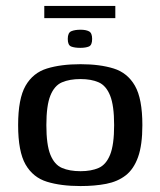

<svg xmlns="http://www.w3.org/2000/svg" viewBox="-20 -620 539 646"><path d="M251 6Q185 6 138 -8.5Q91 -23 66 -66.5Q41 -110 41 -199Q41 -288 66 -331.5Q91 -375 138 -389.5Q185 -404 251 -404Q316 -404 362.5 -389.5Q409 -375 434 -331.5Q459 -288 459 -199Q459 -132 444.5 -91.5Q430 -51 403 -30Q376 -9 337.5 -1.5Q299 6 251 6ZM251 -44Q287 -44 312 -55Q337 -66 350.5 -99.5Q364 -133 364 -199Q364 -265 350.5 -298.5Q337 -332 312 -343Q287 -354 251 -354Q214 -354 188.5 -343Q163 -332 149.5 -298.5Q136 -265 136 -199Q136 -133 149.5 -99.5Q163 -66 188.5 -55Q214 -44 251 -44ZM250 -459Q231 -459 219.5 -463.5Q208 -468 208 -489Q208 -510 220 -515Q232 -520 251 -520Q269 -520 279.5 -514.5Q290 -509 290 -489Q290 -468 279 -463.5Q268 -459 250 -459ZM129 -559V-600H368V-559Z"/></svg>

Font: Genos Medium
Style: Regular
Weight: 500
Designer: Robert E. Leuschke
Foundry: Robert E. Leuschke
Version: Version 1.010; ttfautohint (v1.8.3)